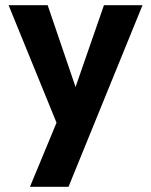

<svg xmlns="http://www.w3.org/2000/svg" viewBox="-20 -513 579 737"><path d="M197 -42 13 -493H163L270 -179L379 -493H527L243 204H95Z"/></svg>

Font: Hanken Grotesk ExtraBold
Style: Regular
Weight: 800
Designer: Alfredo Marco Pradil
Foundry: Hanken Design Co.
Version: Version 3.014